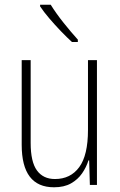

<svg xmlns="http://www.w3.org/2000/svg" viewBox="-20 -784 507 814"><path d="M391 -529V0H361L358 -104H355Q346 -75 328 -49Q310 -23 281 -6.5Q252 10 209 10Q72 10 72 -170V-529H110V-178Q110 -98 136.5 -61.5Q163 -25 213 -25Q279 -25 316 -75.5Q353 -126 353 -233V-529ZM195 -764Q218 -727 249.5 -687.5Q281 -648 310 -616V-606H285Q264 -625 238.5 -651.5Q213 -678 189.5 -705.5Q166 -733 150 -757V-764Z"/></svg>

Font: Noto Sans Thai Cond ExtLt
Style: Regular
Weight: 200
Width: 3
Designer: Monotype Design Team
Foundry: Monotype Imaging Inc.
Version: Version 2.002; ttfautohint (v1.8.4.7-5d5b)